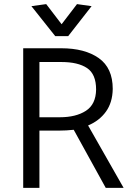

<svg xmlns="http://www.w3.org/2000/svg" viewBox="-20 -915 632 935"><path d="M172 0V-279H268Q303 -279 339 -283L495 0H582L409 -304Q464 -327 496 -371.5Q528 -416 529 -482Q529 -584 461 -632Q393 -680 278 -680H93V0ZM448 -479Q447 -407 398.5 -375.5Q350 -344 271 -344H172V-613H279Q360 -613 404 -583.5Q448 -554 448 -479ZM133 -885 249 -739H312L426 -885L355 -895L280 -797L205 -895Z"/></svg>

Font: Catamaran
Style: Regular
Weight: 400
Designer: Pria Ravichandran
Version: Version 1.000;PS 001.000;hotconv 1.0.70;makeotf.lib2.5.58329